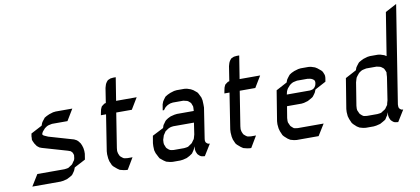

<svg xmlns="http://www.w3.org/2000/svg" viewBox="-65 -910 2478 1132"><g transform="rotate(-10 1174.0 -344.0)"><path d="M48.8 0 90.8 -67.9H252.9L268.1 -69.8L276.9 -71.8L285.2 -77.1L298.8 -85.9L303.2 -89.8L312 -103L317.9 -110.8L320.8 -120.1L321.8 -126V-128.9L323.2 -137.2L321.8 -146L316.9 -157.2L308.1 -166L292 -171.9L144 -214.8L129.9 -220.2L116.2 -231L104 -249L96.2 -266.1L94.2 -273.9L95.2 -283.2V-292L98.1 -309.1L165 -344.2L170.9 -359.9L176.8 -369.1L187 -381.8L190.9 -387.2L204.1 -395L221.2 -402.8L245.1 -410.2L261.2 -412.1H360.8L319.8 -344.2H227.1L210.9 -340.8L203.1 -338.9L194.8 -335L182.1 -326.2L178.2 -321.8L167 -309.1L162.1 -300.8L160.2 -294.9V-292L164.1 -287.1L170.9 -283.2L191.9 -273.9L339.8 -231L355 -223.1L363.8 -214.8L374 -201.2L379.9 -188L384.8 -171.9L387.2 -153.8V-137.2L381.8 -103L314.9 -67.9L308.1 -50.8L303.2 -43L293 -28.8L289.1 -24.9L275.9 -17.1L257.8 -7.8L234.9 -2L217.8 0Z M516.1 -110.8 517.1 -128.9 550.8 -344.2H520L522.9 -359.9L526.9 -377.9L530.8 -387.2L534.7 -395L544.9 -402.8L552.7 -408.2L561 -410.2L574.7 -498L580.1 -516.1L583 -522.9L588.9 -532.2L596.7 -541L606 -544.9L612.8 -547.9L629.9 -549.8H645L623 -412.1H746.1L705.1 -344.2H611.8L579.1 -137.2L577.6 -120.1L579.1 -110.8L581.1 -103L586.9 -89.8L589.8 -85.9L600.1 -77.1L607.9 -71.8L614.7 -69.8L630.9 -67.9H660.6L620.1 0H611.8L596.7 -2L573.7 -7.8L560.1 -17.1L540 -34.2L532.7 -43L522 -67.9L518.1 -85.9Z M792.5 -110.8 793.5 -128.9 800.8 -171.9 867.7 -206.1 873.5 -223.1 879.4 -231 888.7 -244.1 893.6 -249 906.7 -257.8 923.8 -266.1 947.8 -272 963.4 -273.9H1063.5L1064.5 -292V-300.8L1061.5 -309.1L1056.6 -321.8L1052.7 -326.2L1042.5 -335L1035.6 -338.9L1027.3 -340.8L1013.7 -344.2H950.7L935.5 -341.8L927.7 -338.9L918.5 -335L905.8 -326.2L901.4 -321.8L891.6 -309.1H883.8L889.6 -344.2L895.5 -359.9L901.4 -369.1L910.6 -381.8L915.5 -387.2L928.7 -395L945.8 -402.8L969.7 -410.2L985.4 -412.1H1031.7L1046.4 -410.2L1068.4 -402.8L1082.5 -395L1103.5 -377.9L1109.4 -369.1L1121.6 -344.2L1125.5 -326.2L1126.5 -300.8V-283.2L1098.6 -103L1097.7 -94.2V-89.8L1099.6 -81.1L1104.5 -75.2L1111.8 -69.8L1115.7 -68.8L1123.5 -67.9L1081.5 0L1066.4 -2L1059.6 -3.9L1052.7 -7.8L1042.5 -17.1L1039.6 -21L1033.7 -34.2L1031.7 -43L1030.8 -50.8L1031.7 -67.9L1024.4 -50.8L1019.5 -43L1009.8 -28.8L1004.4 -24.9L992.7 -17.1L974.6 -7.8L951.7 -2L934.6 0H888.7L873.5 -2L851.6 -7.8L837.4 -17.1L816.4 -34.2L811.5 -43L798.8 -67.9L793.5 -85.9ZM855.5 -120.1 856.4 -110.8 859.4 -103 864.7 -89.8 867.7 -85.9 877.4 -77.1 885.7 -71.8 892.6 -69.8 906.7 -67.9H969.7L984.4 -69.8L993.7 -71.8L1001.5 -77.1L1014.6 -85.9L1019.5 -89.8L1028.8 -103L1034.7 -110.8L1037.6 -120.1L1042.5 -137.2L1052.7 -206.1H928.7L914.6 -204.1L905.8 -201.2L896.5 -196.8L883.8 -188L879.4 -185.1L870.6 -171.9L864.7 -163.1L861.8 -153.8L856.4 -137.2Z M1255.4 -110.8 1256.3 -128.9 1290 -344.2H1259.3L1262.2 -359.9L1266.1 -377.9L1270 -387.2L1273.9 -395L1284.2 -402.8L1292 -408.2L1300.3 -410.2L1314 -498L1319.3 -516.1L1322.3 -522.9L1328.1 -532.2L1335.9 -541L1345.2 -544.9L1352.1 -547.9L1369.1 -549.8H1384.3L1362.3 -412.1H1485.4L1444.3 -344.2H1351.1L1318.4 -137.2L1316.9 -120.1L1318.4 -110.8L1320.3 -103L1326.2 -89.8L1329.1 -85.9L1339.4 -77.1L1347.2 -71.8L1354 -69.8L1370.1 -67.9H1399.9L1359.4 0H1351.1L1335.9 -2L1313 -7.8L1299.3 -17.1L1279.3 -34.2L1272 -43L1261.2 -67.9L1257.3 -85.9Z M1535.6 -110.8 1536.6 -128.9 1565.9 -309.1 1631.8 -344.2 1637.7 -359.9 1644 -369.1 1653.8 -381.8 1658.7 -387.2 1670.9 -395 1688 -402.8 1712.9 -410.2 1728 -412.1H1774.9L1789.1 -410.2L1812 -402.8L1824.7 -395L1845.7 -377.9L1853 -369.1L1859.9 -352.1L1861.8 -344.2V-335L1860.8 -326.2L1857.9 -309.1L1792 -273.9L1785.6 -257.8L1779.8 -249L1770 -235.8L1764.6 -231L1752.9 -224.1L1735.8 -214.8L1711.9 -208L1696.8 -206.1H1609.9L1598.6 -137.2L1597.7 -120.1L1598.6 -110.8L1602.1 -103L1607.9 -89.8L1610.8 -85.9L1620.6 -77.1L1627 -71.8L1634.8 -69.8L1649.9 -67.9H1804.7L1762.7 0H1631.8L1615.7 -2L1594.7 -7.8L1580.1 -17.1L1561 -34.2L1553.7 -43L1543 -67.9L1538.1 -85.9ZM1620.6 -273.9H1759.8L1770 -275.9L1773.9 -276.9L1781.7 -280.8L1789.1 -288.1L1793.9 -295.9L1795.9 -300.8L1797.9 -309.1L1798.8 -316.9L1797.9 -323.2L1796.9 -326.2L1793 -331.1L1786.6 -335.9L1778.8 -339.8L1772 -341.8L1756.8 -344.2H1693.8L1677.7 -340.8L1669.9 -338.9L1661.6 -335L1648.9 -326.2L1645 -321.8L1633.8 -309.1L1628.9 -300.8L1625 -292ZM1801.8 -405.8Z M1950.2 -110.8 1951.2 -128.9 1980.5 -309.1 2046.4 -344.2 2052.2 -359.9 2058.6 -369.1 2068.4 -381.8 2073.2 -387.2 2086.4 -395 2102.5 -402.8 2127.4 -410.2 2142.6 -412.1H2189.5L2203.6 -410.2L2226.6 -402.8L2239.3 -395L2280.3 -651.9L2348.1 -688L2255.4 -103V-94.2V-89.8L2257.3 -81.1L2262.2 -75.2L2269.5 -69.8L2273.4 -68.8L2281.2 -67.9L2239.3 0L2223.1 -2L2216.3 -3.9L2209.5 -7.8L2199.2 -17.1L2196.3 -21L2190.4 -34.2L2188.5 -43L2187.5 -50.8L2188.5 -67.9L2182.1 -50.8L2176.3 -43L2167.5 -28.8L2162.6 -24.9L2149.4 -17.1L2132.3 -7.8L2108.4 -2L2092.3 0H2046.4L2030.3 -2L2009.3 -7.8L1994.1 -17.1L1975.6 -34.2L1968.3 -43L1957.5 -67.9L1952.1 -85.9ZM2012.2 -120.1 2013.2 -110.8 2016.6 -103 2022.5 -89.8 2025.4 -85.9 2035.2 -77.1 2042.5 -71.8 2049.3 -69.8 2064.5 -67.9H2126.5L2142.6 -69.8L2150.4 -71.8L2158.2 -77.1L2172.4 -85.9L2177.2 -89.8L2186.5 -103L2192.4 -110.8L2194.3 -120.1L2199.2 -137.2L2220.2 -273.9L2221.2 -292L2222.2 -300.8L2219.2 -309.1L2213.4 -321.8L2210.4 -326.2L2199.2 -335L2192.4 -338.9L2185.5 -340.8L2170.4 -344.2H2108.4L2092.3 -340.8L2084.5 -338.9L2076.2 -335L2063.5 -326.2L2059.6 -321.8L2049.3 -309.1L2043.5 -300.8L2040.5 -292L2035.2 -273.9L2013.2 -137.2Z"/></g></svg>

Font: Petahja
Style: Italic
Weight: 400
Designer: T. Christopher White
Version: Version 1.1